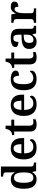

<svg xmlns="http://www.w3.org/2000/svg" viewBox="1648 -2448 810 4146"><g transform="rotate(-90 2053.0 -375.0)"><path d="M254 10Q155 10 102.5 -56.5Q50 -123 50 -267Q50 -412 102.5 -479.5Q155 -547 253 -547Q310 -547 345.5 -524Q381 -501 402 -465H409Q406 -490 404.5 -521.5Q403 -553 403 -578V-647Q403 -690 378.5 -701Q354 -712 321 -712H313V-760H530V-119Q530 -74 553 -61Q576 -48 610 -48H617V0H432L413 -83H407Q385 -40 348.5 -15Q312 10 254 10ZM286 -60Q353 -60 378 -111.5Q403 -163 403 -268Q403 -369 378 -423Q353 -477 285 -477Q228 -477 203.5 -423Q179 -369 179 -267Q179 -163 203.5 -111.5Q228 -60 286 -60Z M932 10Q812 10 748 -62Q684 -134 684 -265Q684 -405 746 -476.5Q808 -548 921 -548Q1025 -548 1084.5 -487Q1144 -426 1144 -308V-259H814Q816 -154 852 -107Q888 -60 956 -60Q1008 -60 1043 -82.5Q1078 -105 1096 -137Q1107 -132 1114.5 -121.5Q1122 -111 1122 -96Q1122 -72 1101.5 -47.5Q1081 -23 1039 -6.5Q997 10 932 10ZM1013 -318Q1013 -396 992.5 -441.5Q972 -487 921 -487Q874 -487 846.5 -444Q819 -401 816 -318Z M1435 10Q1361 10 1323 -25Q1285 -60 1285 -147V-473H1210V-519Q1236 -519 1260 -529.5Q1284 -540 1299 -557Q1331 -589 1345 -660H1412V-536H1542V-473H1412V-151Q1412 -59 1483 -59Q1502 -59 1518.5 -61.5Q1535 -64 1551 -67V-11Q1536 -4 1504.5 3Q1473 10 1435 10Z M1870 10Q1750 10 1686 -62Q1622 -134 1622 -265Q1622 -405 1684 -476.5Q1746 -548 1859 -548Q1963 -548 2022.5 -487Q2082 -426 2082 -308V-259H1752Q1754 -154 1790 -107Q1826 -60 1894 -60Q1946 -60 1981 -82.5Q2016 -105 2034 -137Q2045 -132 2052.5 -121.5Q2060 -111 2060 -96Q2060 -72 2039.5 -47.5Q2019 -23 1977 -6.5Q1935 10 1870 10ZM1951 -318Q1951 -396 1930.5 -441.5Q1910 -487 1859 -487Q1812 -487 1784.5 -444Q1757 -401 1754 -318Z M2418 10Q2347 10 2293 -17Q2239 -44 2208.5 -104.5Q2178 -165 2178 -266Q2178 -373 2209.5 -434.5Q2241 -496 2294 -522Q2347 -548 2414 -548Q2496 -548 2549 -520Q2602 -492 2602 -444Q2602 -411 2577.5 -390Q2553 -369 2490 -369Q2490 -418 2474.5 -454.5Q2459 -491 2416 -491Q2383 -491 2358.5 -471.5Q2334 -452 2321 -403Q2308 -354 2308 -267Q2308 -163 2339 -112Q2370 -61 2441 -61Q2490 -61 2526.5 -82.5Q2563 -104 2580 -137Q2601 -123 2601 -94Q2601 -70 2581.5 -46Q2562 -22 2521.5 -6Q2481 10 2418 10Z M2885 10Q2811 10 2773 -25Q2735 -60 2735 -147V-473H2660V-519Q2686 -519 2710 -529.5Q2734 -540 2749 -557Q2781 -589 2795 -660H2862V-536H2992V-473H2862V-151Q2862 -59 2933 -59Q2952 -59 2968.5 -61.5Q2985 -64 3001 -67V-11Q2986 -4 2954.5 3Q2923 10 2885 10Z M3225 10Q3159 10 3114 -29.5Q3069 -69 3069 -152Q3069 -232 3125 -271Q3181 -310 3295 -313L3377 -316V-374Q3377 -427 3363 -459Q3349 -491 3299 -491Q3253 -491 3237 -461Q3221 -431 3221 -383Q3166 -383 3138.5 -398Q3111 -413 3111 -448Q3111 -484 3137.5 -506Q3164 -528 3208 -538Q3252 -548 3306 -548Q3405 -548 3454.5 -509.5Q3504 -471 3504 -376V-120Q3504 -78 3517.5 -63Q3531 -48 3565 -48H3569V0H3405L3386 -76H3377Q3356 -49 3336 -29.5Q3316 -10 3290.5 0Q3265 10 3225 10ZM3266 -58Q3317 -58 3347 -94Q3377 -130 3377 -191V-269L3324 -266Q3253 -262 3226 -232.5Q3199 -203 3199 -147Q3199 -58 3266 -58Z M3632 0V-48H3635Q3669 -48 3691.5 -60.5Q3714 -73 3714 -120V-420Q3714 -464 3692.5 -476Q3671 -488 3638 -488H3634V-536H3815L3834 -443H3839Q3853 -475 3870 -498Q3887 -521 3913 -534Q3939 -547 3982 -547Q4038 -547 4064.5 -525.5Q4091 -504 4091 -467Q4091 -427 4063 -405.5Q4035 -384 3980 -384Q3980 -425 3969 -445Q3958 -465 3930 -465Q3904 -465 3887 -445.5Q3870 -426 3859.5 -396Q3849 -366 3845 -333.5Q3841 -301 3841 -274V-115Q3841 -71 3862.5 -59.5Q3884 -48 3916 -48H3946V0Z"/></g></svg>

Font: Noto Serif Hentaigana SemiBold
Style: Regular
Weight: 600
Designer: Kazuhiro Yamada
Foundry: nipponia
Version: Version 1.000; ttfautohint (v1.8.4.7-5d5b)